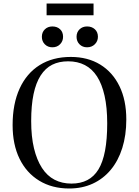

<svg xmlns="http://www.w3.org/2000/svg" viewBox="-20 -1062 793 1096"><path d="M375 14Q277 14 204 -30.5Q131 -75 91.5 -156Q52 -237 52 -348Q52 -469 92 -556.5Q132 -644 206.5 -690.5Q281 -737 384 -737Q481 -737 552 -693.5Q623 -650 662 -570Q701 -490 701 -380Q701 -290 678 -217Q655 -144 612 -92.5Q569 -41 509 -13.5Q449 14 375 14ZM388 -14Q440 -14 478.5 -34Q517 -54 542 -95Q567 -136 579.5 -201.5Q592 -267 592 -358Q592 -448 577 -515Q562 -582 534 -625.5Q506 -669 464.5 -690.5Q423 -712 369 -712Q317 -712 278 -692.5Q239 -673 212 -631Q185 -589 171.5 -524.5Q158 -460 158 -371Q158 -282 174 -215.5Q190 -149 219.5 -103.5Q249 -58 291.5 -36Q334 -14 388 -14ZM477 -792Q451 -792 434 -809Q417 -826 417 -852Q417 -878 434 -894.5Q451 -911 477 -911Q504 -911 521.5 -895Q539 -879 539 -852Q539 -827 521.5 -809.5Q504 -792 477 -792ZM279 -792Q253 -792 236 -809Q219 -826 219 -852Q219 -878 236 -894.5Q253 -911 279 -911Q306 -911 323 -895Q340 -879 340 -852Q340 -827 323 -809.5Q306 -792 279 -792ZM246 -975V-1042H514V-975Z"/></svg>

Font: Literata 60pt
Style: Regular
Weight: 400
Designer: Latin by Veronika Burian and Jose Scaglione. Greek by Irene Vlachou. Cyrillic by Vera Evstafieva.
Foundry: TypeTogether
Version: Version 3.002